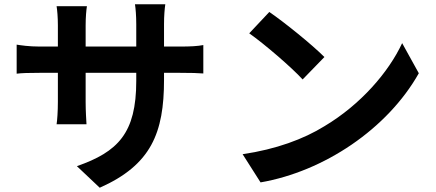

<svg xmlns="http://www.w3.org/2000/svg" viewBox="-20 -816 2040 899"><path d="M822 -598H748V-703C748 -743 751 -776 754 -796H612C615 -776 618 -743 618 -703V-598H381V-696C381 -736 384 -768 387 -787H245C248 -768 251 -736 251 -697V-598H166C115 -598 77 -604 58 -607V-471C81 -474 115 -475 166 -475H251V-339C251 -294 248 -254 245 -234H385C384 -254 381 -295 381 -339V-475H618V-437C618 -192 532 -105 340 -38L447 63C688 -44 748 -194 748 -442V-475H822C873 -475 910 -474 932 -472V-605C905 -600 875 -598 822 -598Z M1241 -760 1147 -660C1218 -610 1346 -500 1397 -444L1499 -549C1440 -608 1311 -712 1241 -760ZM1116 -94 1200 38C1496 -13 1794 -212 1941 -473L1863 -614C1800 -479 1670 -327 1499 -225C1402 -165 1273 -117 1116 -94Z"/></svg>

Font: Spoqa Han Sans Neo Bold
Style: Bold
Weight: 700
Designer: [Spoqa Han Sans Neo] Dong-huui Kim  Younghwa Kang  Yujin Lee  [Noto Sans] Ryoko NISHIZUKA  (kana & ideographs); Paul D. 
Foundry: Spoqa (http://www.spoqa-han-sans.com)
Version: Version 1.100;hotconv 1.0.109;makeotfexe 2.5.65596